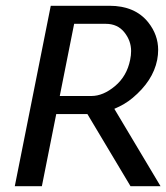

<svg xmlns="http://www.w3.org/2000/svg" viewBox="-20 -645 576 665"><path d="M358.9 -625Q447.3 -625 493.2 -567.9Q527.8 -524.4 527.8 -472.2Q527.8 -455.1 524.4 -437.5Q509.8 -364.3 438.5 -305.2Q413.1 -283.7 376 -268.1L536.1 0H432.1L282.7 -250H174.8L125 0H31.2L155.8 -625ZM346.2 -562.5H236.8L187 -312.5H296.4Q337.4 -312.5 378.4 -346.9Q419.4 -381.3 430.7 -437.5Q434.1 -453.6 434.1 -468.3Q434.1 -503.9 410.6 -533.2Q387.2 -562.5 346.2 -562.5Z"/></svg>

Font: Juliett
Style: Bold Italic
Weight: 700
Italic angle: -11.25°
Designer: GGBotNet
Foundry: GGBotNet
Version: 0.60